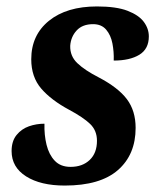

<svg xmlns="http://www.w3.org/2000/svg" viewBox="-20 -566 492 596"><path d="M181 10Q106 10 61 -18.5Q16 -47 16 -97Q16 -128 31.5 -147Q47 -166 70 -174Q93 -182 118 -182Q117 -147 124.5 -116.5Q132 -86 150 -67Q168 -48 199 -48Q236 -48 258.5 -69.5Q281 -91 281 -129Q281 -161 259.5 -181.5Q238 -202 195 -225Q139 -255 108 -291Q77 -327 77 -382Q77 -457 132 -501.5Q187 -546 281 -546Q341 -546 376 -532.5Q411 -519 426.5 -498Q442 -477 442 -453Q442 -414 412.5 -396Q383 -378 333 -378Q334 -405 329 -431Q324 -457 309.5 -474Q295 -491 269 -491Q236 -491 218 -471.5Q200 -452 198 -424Q197 -392 220 -370Q243 -348 286 -326Q347 -294 374 -258Q401 -222 401 -169Q401 -86 346 -38Q291 10 181 10Z"/></svg>

Font: Noto Serif Condensed
Style: Bold Italic
Weight: 700
Width: 3
Italic angle: -12°
Designer: Monotype Design Team
Foundry: Monotype Imaging Inc.
Version: Version 2.014